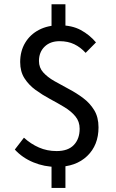

<svg xmlns="http://www.w3.org/2000/svg" viewBox="-20 -791 556 924"><path d="M252.4 12.2Q193.4 12.2 140.4 -9.8Q87.4 -31.7 51.3 -71.3L95.2 -128.4Q128.4 -98.1 167.5 -81.1Q206.5 -64 252.4 -64Q307.6 -64 335.4 -93.3Q363.3 -122.6 363.3 -171.4Q363.3 -206.1 342.8 -231Q322.3 -255.9 289.6 -275.6Q256.8 -295.4 220.2 -314.9Q183.6 -334.5 151.1 -358.2Q118.7 -381.8 97.9 -414.1Q77.1 -446.3 77.1 -492.2Q77.1 -544.9 101.1 -585Q125 -625 167.5 -647.2Q210 -669.4 265.6 -669.4Q326.2 -669.4 368.7 -646.5Q411.1 -623.5 441.9 -586.9L392.1 -536.6Q367.7 -563.5 337.4 -578.1Q307.1 -592.8 266.6 -592.8Q221.7 -592.8 194.6 -566.4Q167.5 -540 167.5 -497.6Q167.5 -465.3 188.2 -442.4Q209 -419.4 241.5 -400.9Q273.9 -382.3 310.5 -363Q347.2 -343.8 379.9 -319.3Q412.6 -294.9 433.3 -261Q454.1 -227.1 454.1 -178.2Q454.1 -92.3 399.4 -40Q344.7 12.2 252.4 12.2ZM228 113.3V-21H294.9V113.3ZM228 -635.7V-770.5H294.9V-635.7Z"/></svg>

Font: Akatab Medium
Style: Regular
Weight: 500
Designer: SIL Global
Foundry: SIL Global
Version: Version 4.100